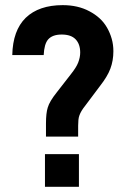

<svg xmlns="http://www.w3.org/2000/svg" viewBox="-20 -720 490 740"><path d="M157.2 -244.1Q157.2 -284.2 164.1 -305.7Q170.9 -329.1 198.2 -363.3L252.9 -433.6Q263.7 -447.3 270.5 -458Q277.3 -468.8 281.2 -478.5Q289.1 -499 289.1 -517.6Q289.1 -549.8 271.5 -568.4Q253.9 -586.9 217.8 -586.9Q181.6 -586.9 165 -567.4Q150.4 -549.8 148.4 -507.8H27.3Q29.3 -602.5 79.1 -651.4Q129.9 -700.2 221.7 -700.2Q280.3 -700.2 324.2 -676.8Q346.7 -665 363.8 -649.4Q380.9 -633.8 392.6 -613.3Q404.3 -592.8 410.6 -570.3Q417 -547.9 417 -522.5Q417 -486.3 405.3 -455.1Q399.4 -439.5 389.6 -423.3Q379.9 -407.2 366.2 -389.6L307.6 -311.5Q292 -292 286.1 -275.4Q283.2 -267.6 282.2 -257.8Q281.2 -248 281.2 -235.4V-193.4H157.2ZM153.3 -126H284.2V0H153.3Z"/></svg>

Font: DINish
Style: Bold
Weight: 700
Designer: Bert Driehuis
Foundry: Playbeing
Version: Version 3.008; git-95204e4c-release